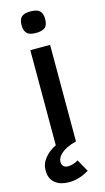

<svg xmlns="http://www.w3.org/2000/svg" viewBox="-143 -748 538 984"><g transform="rotate(-15 126.0 -255.5)"><path d="M182.1 0Q152.8 7.3 132.8 17.3Q112.8 27.3 100.8 38.1Q88.9 48.8 83.5 59.8Q78.1 70.8 78.1 80.1Q78.1 96.7 86.9 104.7Q95.7 112.8 109.9 112.8Q122.6 112.8 137 108.6Q151.4 104.5 165 96.2L201.2 161.1Q175.3 176.3 149.4 184.6Q123.5 192.9 94.2 192.9Q72.3 192.9 53.7 187.5Q35.2 182.1 21.7 171.1Q8.3 160.2 0.7 143.6Q-6.8 127 -6.8 104Q-6.8 67.4 16.6 39.1Q40 10.7 77.1 -7.8V-512.2H182.1ZM191.9 -647Q191.9 -614.7 176.5 -602.3Q161.1 -589.8 128.9 -589.8Q93.8 -589.8 80.3 -604.5Q66.9 -619.1 66.9 -647Q66.9 -677.2 81.1 -690.7Q95.2 -704.1 128.9 -704.1Q162.6 -704.1 177.2 -690.9Q191.9 -677.7 191.9 -647Z"/></g></svg>

Font: Lorenzo Sans Medium
Style: Regular
Weight: 500
Foundry: Intel Corporation
Version: Version 1.00; ttfautohint (v1.5)